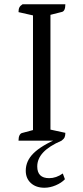

<svg xmlns="http://www.w3.org/2000/svg" viewBox="-20 -661 391 902"><path d="M67 0Q67 -16 71.5 -25Q76 -34 83 -36L150 -54L135 -38V-602L151 -585L67 -604Q67 -618 71 -626Q75 -634 86 -641H287Q287 -625 283 -616Q279 -607 271 -605L200 -587L217 -604V-39L199 -56L287 -37Q287 -24 283.5 -16Q280 -8 269 0ZM189 221Q149 221 125 199Q101 177 101 141Q101 95 137.5 59Q174 23 253 -11L269 0Q211 25 183 55Q155 85 155 121Q155 176 211 176Q244 176 275 154L285 181Q269 198 242 209.5Q215 221 189 221Z"/></svg>

Font: Pitagon Serif
Style: Regular
Weight: 400
Designer: Travis Tran
Foundry: Pitagon
Version: Version 1.000;gftools[0.9.26]